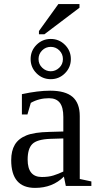

<svg xmlns="http://www.w3.org/2000/svg" viewBox="-20 -916 484 946"><path d="M227.1 -469.2Q302.2 -469.2 337.6 -438.5Q373 -407.7 373 -344.2V-34.2L430.2 -22V0H304.2L294.9 -45.9Q239.3 9.8 152.8 9.8Q35.2 9.8 35.2 -127Q35.2 -172.9 53 -202.9Q70.8 -232.9 109.9 -248.8Q148.9 -264.6 223.1 -266.1L292 -268.1V-339.8Q292 -387.2 274.7 -409.7Q257.3 -432.1 221.2 -432.1Q172.4 -432.1 131.8 -409.2L115.2 -352.1H87.9V-452.1Q167 -469.2 227.1 -469.2ZM292 -233.9 228 -231.9Q162.6 -229.5 139.4 -206.5Q116.2 -183.6 116.2 -129.9Q116.2 -43.9 186 -43.9Q219.2 -43.9 243.4 -51.5Q267.6 -59.1 292 -70.8ZM329.1 -625Q329.1 -584 300 -554.9Q271 -525.9 230 -525.9Q189 -525.9 159.9 -554.9Q130.9 -584 130.9 -625Q130.9 -666 159.9 -695.1Q189 -724.1 230 -724.1Q271 -724.1 300 -695.1Q329.1 -666 329.1 -625ZM290 -625Q290 -649.9 272.5 -667.5Q254.9 -685.1 230 -685.1Q205.1 -685.1 187.5 -667.5Q169.9 -649.9 169.9 -625Q169.9 -599.6 188 -582.3Q206.1 -564.9 230 -564.9Q253.4 -564.9 271.7 -582Q290 -599.1 290 -625ZM171.9 -747.1V-763.2L267.6 -896H371.6V-877.9L198.7 -747.1Z"/></svg>

Font: Tinos
Style: Regular
Weight: 400
Designer: Steve Matteson
Foundry: Monotype Imaging Inc.
Version: Version 1.23